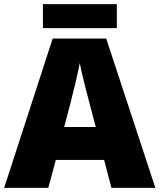

<svg xmlns="http://www.w3.org/2000/svg" viewBox="-20 -902 766 922"><path d="M541 -882H186V-767H541ZM515 0H726L490 -717H233L0 0H212L248 -134H480ZM409 -409 440 -292H288L319 -409C331 -456 354 -550 363 -599C372 -550 399 -447 409 -409Z"/></svg>

Font: Noto Sans Lao UI Blk
Style: Regular
Weight: 900
Designer: Monotype Design Team
Foundry: Monotype Imaging Inc.
Version: Version 2.000